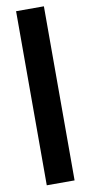

<svg xmlns="http://www.w3.org/2000/svg" viewBox="-101 -749 470 996"><g transform="rotate(-10 134.0 -251.5)"><path d="M207.5 206.5H61V-710.5H207.5Z"/></g></svg>

Font: Anek Gurmukhi Medium ExtraBold
Style: Regular
Weight: 800
Version: Version 1.003